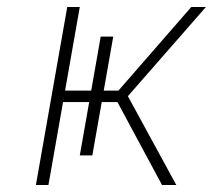

<svg xmlns="http://www.w3.org/2000/svg" viewBox="-20 -531 611 551"><path d="M83 0 173 -511H209L119 0ZM445 0 302 -266H341L486 0ZM299 -247 529 -511H571L340 -247ZM140 -238 146 -271H331L325 -238ZM209 -85 269 -426H305L245 -85Z"/></svg>

Font: Overpass Thin
Style: Italic
Weight: 250
Italic angle: -10°
Designer: Delve Withrington, Dave Bailey, Thomas Jockin
Foundry: Delve Fonts LLC
Version: Version 4.000